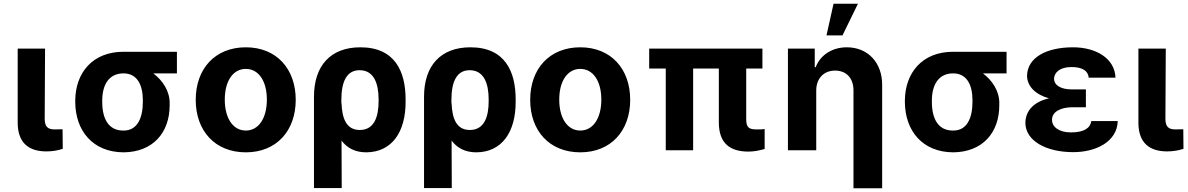

<svg xmlns="http://www.w3.org/2000/svg" viewBox="-20 -807 6380 1031"><path d="M75 -546V-146C76 -41 133 6 229 6C260 6 292 1 317 -8L316 -113C305 -113 295 -112 274 -112C235 -112 221 -128 220 -167L222 -546Z M384 -267V-259C385 -104 479 10 643 11C800 10 892 -94 891 -244V-253C892 -317 853 -376 803 -413H930V-529H643C477 -529 385 -416 384 -267ZM529 -259V-267C529 -349 563 -413 643 -413C718 -413 747 -349 747 -269V-260C747 -171 716 -105 643 -106C562 -105 529 -171 529 -259Z M1300 11C1465 11 1568 -105 1568 -271C1568 -437 1465 -553 1300 -553C1134 -553 1031 -437 1031 -271C1031 -105 1134 11 1300 11ZM1187 -272C1187 -373 1232 -437 1300 -437C1368 -437 1413 -373 1413 -272C1413 -171 1368 -106 1300 -106C1232 -106 1187 -171 1187 -272Z M1666 -288V203H1815L1814 -52C1844 -12 1887 11 1947 11C2083 10 2159 -96 2158 -263V-273C2158 -423 2101 -553 1915 -553C1756 -553 1666 -455 1666 -288ZM1813 -252V-270C1813 -368 1841 -430 1911 -430C1987 -430 2013 -360 2013 -273V-263C2013 -185 1992 -109 1912 -109C1838 -109 1817 -174 1814 -252Z M2257 -288V203H2406L2405 -52C2435 -12 2478 11 2538 11C2674 10 2750 -96 2749 -263V-273C2749 -423 2692 -553 2506 -553C2347 -553 2257 -455 2257 -288ZM2404 -252V-270C2404 -368 2432 -430 2502 -430C2578 -430 2604 -360 2604 -273V-263C2604 -185 2583 -109 2503 -109C2429 -109 2408 -174 2405 -252Z M3096 11C3261 11 3364 -105 3364 -271C3364 -437 3261 -553 3096 -553C2930 -553 2827 -437 2827 -271C2827 -105 2930 11 3096 11ZM2983 -272C2983 -373 3028 -437 3096 -437C3164 -437 3209 -373 3209 -272C3209 -171 3164 -106 3096 -106C3028 -106 2983 -171 2983 -272Z M4074 -546H3466V-439H3555V0H3702V-439H3840V-147C3841 -39 3898 7 3999 7C4029 7 4058 1 4086 -7V-114C4073 -112 4060 -112 4043 -112C3998 -112 3987 -125 3987 -170V-439H4074Z M4363 -321C4363 -386 4404 -428 4464 -428C4526 -428 4563 -386 4563 -322V204H4717V-352C4717 -470 4641 -553 4527 -553C4449 -553 4385 -512 4360 -446H4355V-546H4211V0H4363ZM4418 -617H4504L4587 -787H4456Z M4839 -267V-259C4840 -104 4934 10 5098 11C5255 10 5347 -94 5346 -244V-253C5347 -317 5308 -376 5258 -413H5385V-529H5098C4932 -529 4840 -416 4839 -267ZM4984 -259V-267C4984 -349 5018 -413 5098 -413C5173 -413 5202 -349 5202 -269V-260C5202 -171 5171 -105 5098 -106C5017 -105 4984 -171 4984 -259Z M5486 -147C5487 -51 5597 10 5743 10C5865 10 5979 -46 5982 -157H5840C5835 -120 5802 -96 5731 -96C5663 -96 5629 -128 5629 -163C5629 -212 5684 -230 5734 -231H5811V-327H5734C5677 -327 5640 -349 5640 -385C5641 -417 5671 -447 5733 -447C5784 -447 5822 -432 5826 -390H5970C5966 -494 5865 -553 5742 -553C5599 -553 5496 -498 5495 -399C5496 -344 5540 -299 5613 -279C5534 -261 5487 -215 5486 -147Z M6093 -546V-146C6094 -41 6151 6 6247 6C6278 6 6310 1 6335 -8L6334 -113C6323 -113 6313 -112 6292 -112C6253 -112 6239 -128 6238 -167L6240 -546Z"/></svg>

Font: Wafeq
Style: Bold
Weight: 700
Designer: Rasmus Andersson & Azza Alameddine
Foundry: Google & TypeTogether
Version: Version 3.000;FEAKit 1.0